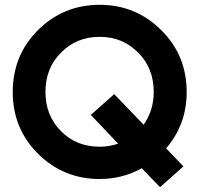

<svg xmlns="http://www.w3.org/2000/svg" viewBox="-20 -734 837 802"><path d="M759.8 -349.6Q759.8 -213.9 673.8 -114.3Q698.2 -88.9 746.1 -39.1Q721.7 -17.6 648.4 47.9Q628.9 28.3 572.3 -31.2Q491.2 13.7 396.5 13.7Q245.1 13.7 138.7 -91.8Q33.2 -197.3 33.2 -349.6Q33.2 -502.9 138.7 -608.4Q245.1 -713.9 396.5 -713.9Q546.9 -713.9 653.3 -608.4Q759.8 -502.9 759.8 -349.6ZM396.5 -121.1Q434.6 -121.1 473.6 -133.8Q435.5 -173.8 359.4 -253.9Q383.8 -275.4 457 -340.8Q487.3 -308.6 580.1 -212.9Q622.1 -273.4 622.1 -349.6Q622.1 -450.2 556.6 -514.6Q492.2 -580.1 396.5 -580.1Q299.8 -580.1 235.4 -514.6Q169.9 -450.2 169.9 -349.6Q169.9 -251 235.4 -185.5Q299.8 -121.1 396.5 -121.1Z"/></svg>

Font: LeFont
Style: Regular
Weight: 700
Designer: Leryon MEDIA
Version: Version 1.0